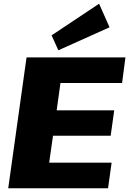

<svg xmlns="http://www.w3.org/2000/svg" viewBox="-20 -1007 691 1027"><path d="M199 -137H577L558 0H24L122 -700H651L633 -563H259L318 -668L273 -344L239 -417H591L572 -281H219L274 -354L228 -32ZM566 -861 292 -738 256 -818 510 -987Z"/></svg>

Font: Pathway Extreme 28pt ExtraBold
Style: Italic
Weight: 800
Italic angle: -8°
Designer: Eduardo Rodriguez Tunni
Foundry: Eduardo Rodriguez Tunni
Version: Version 1.001;gftools[0.9.26]